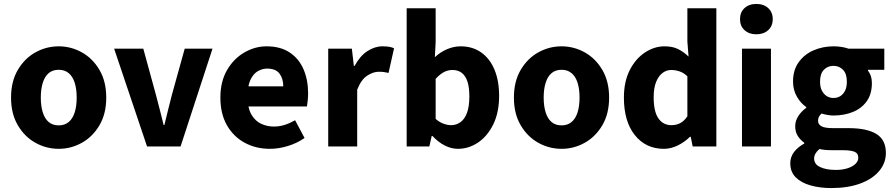

<svg xmlns="http://www.w3.org/2000/svg" viewBox="-20 -743 4529 974"><path d="M278 12Q215 12 160 -18.5Q105 -49 70.5 -107.5Q36 -166 36 -248Q36 -330 70.5 -388.5Q105 -447 160 -477.5Q215 -508 278 -508Q340 -508 395 -477.5Q450 -447 484.5 -388.5Q519 -330 519 -248Q519 -166 484.5 -107.5Q450 -49 395 -18.5Q340 12 278 12ZM278 -107Q308 -107 328.5 -124Q349 -141 359 -173Q369 -205 369 -248Q369 -291 359 -323Q349 -355 328.5 -372Q308 -389 278 -389Q247 -389 227 -372Q207 -355 197 -323Q187 -291 187 -248Q187 -205 197 -173Q207 -141 227 -124Q247 -107 278 -107Z M726 0 559 -496H707L771 -262Q781 -225 790.5 -187Q800 -149 810 -109H814Q823 -149 833 -187Q843 -225 852 -262L917 -496H1058L896 0Z M1349 12Q1278 12 1221 -19Q1164 -50 1131 -108Q1098 -166 1098 -248Q1098 -329 1131.5 -387Q1165 -445 1219 -476.5Q1273 -508 1332 -508Q1403 -508 1450 -476.5Q1497 -445 1520 -391Q1543 -337 1543 -270Q1543 -251 1541 -232.5Q1539 -214 1537 -203H1212L1210 -305H1417Q1417 -344 1398 -369.5Q1379 -395 1335 -395Q1311 -395 1288 -382Q1265 -369 1250 -337Q1235 -305 1236 -248Q1237 -192 1256.5 -160Q1276 -128 1306 -114.5Q1336 -101 1369 -101Q1398 -101 1424.5 -109.5Q1451 -118 1477 -133L1525 -43Q1488 -17 1441 -2.5Q1394 12 1349 12Z M1645 0V-496H1765L1775 -409H1779Q1806 -459 1843.5 -483.5Q1881 -508 1920 -508Q1941 -508 1955 -505.5Q1969 -503 1979 -498L1951 -373Q1939 -376 1928 -377.5Q1917 -379 1901 -379Q1873 -379 1842.5 -359Q1812 -339 1792 -288V0Z M2303 12Q2270 12 2237 -4.5Q2204 -21 2174 -53H2170L2158 0H2043V-701H2190V-529L2186 -453Q2214 -479 2248 -493.5Q2282 -508 2317 -508Q2377 -508 2421 -477Q2465 -446 2488.5 -389.5Q2512 -333 2512 -257Q2512 -172 2482 -111.5Q2452 -51 2404.5 -19.5Q2357 12 2303 12ZM2269 -108Q2294 -108 2315.5 -123Q2337 -138 2349 -170.5Q2361 -203 2361 -254Q2361 -299 2351.5 -328.5Q2342 -358 2323 -373Q2304 -388 2275 -388Q2253 -388 2232.5 -377.5Q2212 -367 2190 -343V-140Q2209 -123 2230 -115.5Q2251 -108 2269 -108Z M2829 12Q2766 12 2711 -18.5Q2656 -49 2621.5 -107.5Q2587 -166 2587 -248Q2587 -330 2621.5 -388.5Q2656 -447 2711 -477.5Q2766 -508 2829 -508Q2891 -508 2946 -477.5Q3001 -447 3035.5 -388.5Q3070 -330 3070 -248Q3070 -166 3035.5 -107.5Q3001 -49 2946 -18.5Q2891 12 2829 12ZM2829 -107Q2859 -107 2879.5 -124Q2900 -141 2910 -173Q2920 -205 2920 -248Q2920 -291 2910 -323Q2900 -355 2879.5 -372Q2859 -389 2829 -389Q2798 -389 2778 -372Q2758 -355 2748 -323Q2738 -291 2738 -248Q2738 -205 2748 -173Q2758 -141 2778 -124Q2798 -107 2829 -107Z M3348 12Q3256 12 3200.5 -57.5Q3145 -127 3145 -248Q3145 -329 3174.5 -387Q3204 -445 3251.5 -476.5Q3299 -508 3351 -508Q3392 -508 3420 -494Q3448 -480 3473 -456L3467 -532V-701H3614V0H3494L3484 -49H3480Q3454 -23 3419 -5.5Q3384 12 3348 12ZM3386 -108Q3410 -108 3430 -118Q3450 -128 3467 -153V-356Q3448 -374 3427 -381Q3406 -388 3385 -388Q3361 -388 3341 -373Q3321 -358 3308.5 -327.5Q3296 -297 3296 -250Q3296 -177 3320 -142.5Q3344 -108 3386 -108Z M3744 0V-496H3891V0ZM3817 -569Q3780 -569 3757 -590Q3734 -611 3734 -646Q3734 -681 3757 -702Q3780 -723 3817 -723Q3854 -723 3877 -702Q3900 -681 3900 -646Q3900 -611 3877 -590Q3854 -569 3817 -569Z M4197 211Q4139 211 4091.5 197.5Q4044 184 4016.5 156.5Q3989 129 3989 85Q3989 54 4007.5 29Q4026 4 4060 -15V-19Q4041 -32 4027.5 -52.5Q4014 -73 4014 -103Q4014 -130 4030 -154.5Q4046 -179 4070 -196V-200Q4043 -218 4023 -252Q4003 -286 4003 -329Q4003 -388 4032 -428Q4061 -468 4108 -488Q4155 -508 4208 -508Q4229 -508 4248.5 -505Q4268 -502 4285 -496H4466V-389H4383V-385Q4393 -372 4398 -356.5Q4403 -341 4403 -322Q4403 -266 4377 -229.5Q4351 -193 4306.5 -175Q4262 -157 4208 -157Q4195 -157 4180 -159.5Q4165 -162 4148 -167Q4139 -159 4134.5 -151Q4130 -143 4130 -130Q4130 -112 4147 -102.5Q4164 -93 4205 -93H4285Q4377 -93 4425.5 -63.5Q4474 -34 4474 33Q4474 84 4440 124.5Q4406 165 4344 188Q4282 211 4197 211ZM4208 -246Q4228 -246 4243 -255.5Q4258 -265 4267 -283Q4276 -301 4276 -329Q4276 -369 4256.5 -389Q4237 -409 4208 -409Q4179 -409 4159.5 -389Q4140 -369 4140 -329Q4140 -301 4149.5 -283Q4159 -265 4174 -255.5Q4189 -246 4208 -246ZM4220 119Q4253 119 4278.5 111Q4304 103 4319 89Q4334 75 4334 58Q4334 34 4314 26.5Q4294 19 4258 19H4207Q4181 19 4165.5 17.5Q4150 16 4137 13Q4123 25 4116.5 36.5Q4110 48 4110 62Q4110 90 4140.5 104.5Q4171 119 4220 119Z"/></svg>

Font: Source Sans 3 ExtraLight
Style: Bold
Weight: 700
Version: Version 3.052;hotconv 1.1.0;makeotfexe 2.6.0